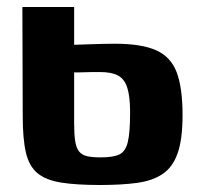

<svg xmlns="http://www.w3.org/2000/svg" viewBox="-20 -525 575 549"><path d="M266 4Q198 4 154.5 -3Q111 -10 87 -30Q63 -50 54 -89Q45 -128 45 -193L44 -505H192V-397Q197 -397 209.5 -397.5Q222 -398 238.5 -398.5Q255 -399 273.5 -399.5Q292 -400 308 -400Q385 -400 427 -381Q469 -362 485.5 -317.5Q502 -273 502 -196Q502 -127 488 -87Q474 -47 445 -27.5Q416 -8 371.5 -2Q327 4 266 4ZM268 -75Q304 -75 321.5 -83.5Q339 -92 345.5 -119Q352 -146 352 -203Q352 -249 344 -274Q336 -299 317.5 -309Q299 -319 266 -319Q258 -319 247 -319Q236 -319 225 -318.5Q214 -318 205.5 -318Q197 -318 192 -318V-173Q192 -141 195 -121.5Q198 -102 206 -92Q214 -82 228.5 -78.5Q243 -75 268 -75Z"/></svg>

Font: r_Genos
Style: Bold
Weight: 700
Designer: Robert E. Leuschke
Foundry: Robert E. Leuschke
Version: Version 2.000;June 29, 2024;FontCreator 14.0.0.2814 32-bit